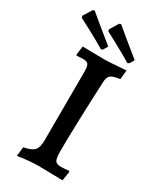

<svg xmlns="http://www.w3.org/2000/svg" viewBox="-234 -904 811 981"><g transform="rotate(30 171.5 -413.5)"><path d="M54 -43Q100 -52 115.5 -69.5Q131 -87 131 -129L132 -533Q132 -565 124.5 -576Q117 -587 95 -587L56 -585L53 -591L60 -641L127 -640Q149 -639 188 -639Q215 -639 315 -647L310 -593Q270 -588 256 -576.5Q242 -565 241 -537Q236 -433 232 -310.5Q228 -188 228 -121Q228 -80 236 -66.5Q244 -53 269 -53Q285 -53 318 -56L321 -51L312 3Q293 3 282 2L174 0Q117 0 48 11ZM134 -774 132 -784 163 -835 173 -838Q186 -827 228 -792Q270 -757 325 -713L310 -687L300 -682Q247 -713 197.5 -740Q148 -767 134 -774ZM-18 -766 -20 -777 11 -827 21 -831Q34 -820 76 -785Q118 -750 173 -706L157 -679L148 -675Q96 -706 46 -732.5Q-4 -759 -18 -766Z"/></g></svg>

Font: Alegreya Medium
Style: Regular
Weight: 500
Designer: Juan Pablo del Peral
Foundry: Huerta Tipografica
Version: Version 2.007; ttfautohint (v1.6)